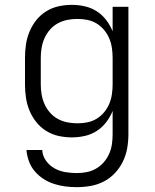

<svg xmlns="http://www.w3.org/2000/svg" viewBox="-20 -558 640 791"><path d="M296 213Q272 213 248.5 210Q225 207 202 199.5Q179 192 159 179Q139 166 123.5 148Q108 130 99.5 107Q91 84 89 60H154Q155 84 169.5 104Q184 124 204.5 135.5Q225 147 249 151Q273 155 296 155Q317 155 337.5 151Q358 147 376 136.5Q394 126 407.5 110.5Q421 95 429.5 76Q438 57 441 36.5Q444 16 444 -5V-101Q434 -76 417.5 -54.5Q401 -33 378.5 -18.5Q356 -4 329.5 2Q303 8 276 8Q248 8 221 2Q194 -4 170.5 -18.5Q147 -33 129.5 -55Q112 -77 101.5 -102.5Q91 -128 87 -155Q83 -182 83 -210V-320Q83 -348 87 -375Q91 -402 101.5 -427.5Q112 -453 129.5 -475Q147 -497 170.5 -511.5Q194 -526 221 -532Q248 -538 276 -538Q303 -538 329.5 -532Q356 -526 378.5 -511.5Q401 -497 417.5 -475.5Q434 -454 444 -429V-530H509V-5Q509 24 504 52.5Q499 81 486.5 107Q474 133 454 154.5Q434 176 408 189.5Q382 203 353.5 208Q325 213 296 213ZM299 -50Q320 -50 340 -54Q360 -58 377.5 -68.5Q395 -79 408.5 -95Q422 -111 430 -130Q438 -149 441 -169.5Q444 -190 444 -210V-320Q444 -340 441 -360.5Q438 -381 430 -400Q422 -419 408.5 -435Q395 -451 377.5 -461.5Q360 -472 340 -476Q320 -480 299 -480Q278 -480 257.5 -476Q237 -472 218.5 -462Q200 -452 186 -436Q172 -420 163.5 -401Q155 -382 151.5 -361.5Q148 -341 148 -320V-210Q148 -189 151.5 -168.5Q155 -148 163.5 -129Q172 -110 186 -94Q200 -78 218.5 -68Q237 -58 257.5 -54Q278 -50 299 -50Z"/></svg>

Font: Iosevka Curly Light Extended
Style: Regular
Weight: 300
Width: 7
Monospace: yes
Designer: Belleve Invis
Foundry: Belleve Invis
Version: Version 11.1.0; ttfautohint (v1.8.3)